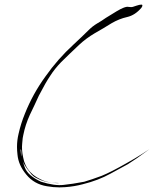

<svg xmlns="http://www.w3.org/2000/svg" viewBox="-20 -811 674 832"><path d="M570.3 -786.1Q585 -791 591.8 -791Q596.7 -791 596.7 -789.1Q597.7 -783.2 592.8 -777.3Q565.4 -745.1 531.2 -737.3Q496.1 -729.5 462.9 -710Q428.7 -688.5 390.6 -667Q352.5 -644.5 322.3 -616.2Q292 -586.9 282.2 -578.1Q272.5 -569.3 245.1 -542Q216.8 -512.7 198.2 -483.4Q178.7 -455.1 148.4 -396.5Q129.9 -355.5 109.4 -313.5Q89.8 -270.5 81.1 -226.6Q78.1 -216.8 76.2 -189.5Q73.2 -162.1 80.1 -129.9Q83 -112.3 90.8 -95.7Q98.6 -79.1 111.3 -65.4Q124 -51.8 138.7 -43Q154.3 -34.2 168 -28.3Q195.3 -18.6 214.8 -18.6Q235.4 -18.6 234.4 -17.6Q234.4 -16.6 210 -18.6Q184.6 -20.5 157.2 -30.3Q145.5 -35.2 134.8 -41Q124 -46.9 116.2 -55.7Q71.3 -109.4 72.3 -137.7Q73.2 -166 69.3 -163.1Q69.3 -163.1 69.3 -159.2Q69.3 -155.3 71.3 -137.7Q74.2 -123 86.9 -86.9Q99.6 -49.8 158.2 -23.4Q217.8 -4.9 255.9 -9.8Q293.9 -13.7 344.7 -23.4Q377.9 -33.2 419.9 -48.8Q460.9 -65.4 529.3 -104.5Q564.5 -124 596.7 -144.5Q627.9 -165 627.9 -165Q627.9 -165 602.5 -146.5Q577.1 -127 534.2 -99.6Q511.7 -86.9 459 -58.6Q406.2 -29.3 338.9 -12.7Q302.7 -2.9 262.7 0Q251 1 238.3 1Q210.9 1 183.6 -3.9Q127.9 -12.7 93.8 -54.7Q59.6 -95.7 55.7 -141.6Q53.7 -158.2 53.7 -174.8Q53.7 -203.1 60.5 -231.4Q70.3 -275.4 87.9 -318.4Q122.1 -404.3 176.8 -479.5Q230.5 -555.7 298.8 -618.2Q315.4 -633.8 332 -649.4Q348.6 -665 365.2 -681.6Q380.9 -697.3 400.4 -709Q420.9 -720.7 438.5 -733.4Q497.1 -770.5 512.7 -776.4Q529.3 -783.2 536.1 -781.2Q540 -780.3 546.9 -780.3Q552.7 -779.3 570.3 -786.1Q570.3 -786.1 553.7 -767.6Q537.1 -749 525.4 -736.3Q525.4 -736.3 570.3 -786.1Z"/></svg>

Font: Margalida Font
Style: Regular
Weight: 400
Designer: Mateu Riera. mateurierasureda@hotmail.com
Version: Version 1.0